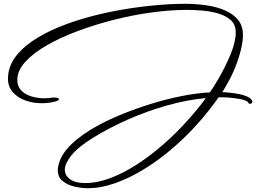

<svg xmlns="http://www.w3.org/2000/svg" viewBox="-20 -530 1348 1010"><path d="M441 460Q406 460 369.5 451Q333 442 308.5 421.5Q284 401 284 365Q284 360 284.5 355.5Q285 351 286 346Q298 283 357 227.5Q416 172 501 127Q557 97 627.5 68.5Q698 40 775.5 16Q853 -8 932 -24Q1011 -40 1084 -44Q1096 -61 1107 -78.5Q1118 -96 1127 -112Q1165 -177 1192.5 -243Q1220 -309 1220 -360Q1220 -401 1193.5 -424.5Q1167 -448 1126.5 -459.5Q1086 -471 1042 -474.5Q998 -478 963 -478Q877 -478 777.5 -464.5Q678 -451 578 -425.5Q478 -400 387 -366Q296 -332 225 -291Q154 -250 112.5 -204Q71 -158 71 -109Q71 -76 91.5 -54.5Q112 -33 145 -23Q178 -13 213 -13Q233 -13 251 -16Q254 -17 257 -17Q260 -17 263 -17Q268 -17 273 -16.5Q278 -16 282 -15Q294 -12 288 -4Q284 0 271 4Q237 13 200 13Q154 13 113.5 -1.5Q73 -16 47.5 -45Q22 -74 22 -115Q22 -174 56 -223.5Q90 -273 149.5 -313.5Q209 -354 286 -386Q363 -418 450.5 -441.5Q538 -465 627 -480Q716 -495 799.5 -502.5Q883 -510 952 -510Q1011 -510 1066 -502Q1121 -494 1164.5 -475Q1208 -456 1233 -424.5Q1258 -393 1258 -346Q1258 -312 1247 -267Q1236 -222 1217 -175Q1198 -128 1174 -87Q1168 -77 1162 -66Q1156 -55 1149 -45Q1164 -45 1187.5 -42.5Q1211 -40 1236 -35.5Q1261 -31 1280.5 -22Q1300 -13 1307 1Q1308 2 1308 5Q1308 9 1305.5 11Q1303 13 1301 15Q1300 16 1295 16Q1288 16 1287 11Q1280 -1 1250 -7.5Q1220 -14 1182 -17Q1169 -18 1156.5 -18Q1144 -18 1130 -18Q1081 52 1019 121.5Q957 191 885.5 252Q814 313 738.5 359.5Q663 406 587.5 433Q512 460 441 460ZM427 433Q492 433 561.5 406.5Q631 380 701 334.5Q771 289 837 231.5Q903 174 960.5 110.5Q1018 47 1063 -14Q963 -5 857.5 25Q752 55 652.5 99Q553 143 469 195Q390 244 355.5 287.5Q321 331 321 363Q321 393 349 413Q377 433 427 433Z"/></svg>

Font: WindSong Medium
Style: Regular
Weight: 500
Designer: Robert E. Leuschke
Foundry: Robert E. Leuschke
Version: Version 1.010; ttfautohint (v1.8.3)